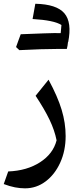

<svg xmlns="http://www.w3.org/2000/svg" viewBox="-20 -734 432 1027"><path d="M331.1 -6.3Q331.1 72.3 302.2 135.7Q273.4 199.2 224.1 236.3Q174.8 273.4 113.8 273.4Q87.9 273.4 60.1 268.1Q32.2 262.7 0 250.5L23.9 183.1Q124 179.2 194.1 134Q264.2 88.9 282.7 16.6Q272 -37.1 245.1 -93.3Q218.3 -149.4 170.4 -221.7L239.7 -307.6Q288.6 -217.3 309.8 -146.7Q331.1 -76.2 331.1 -6.3ZM154.3 -632.3Q167.5 -707 168.9 -713.9Q283.2 -711.4 324.5 -662.8Q365.7 -614.3 344.7 -508.8L343.8 -509.8Q341.8 -487.3 337.4 -472.2H286.1Q208 -472.2 83.5 -465.8Q74.7 -473.6 65.9 -482.4Q72.3 -500 78.4 -517.1Q84.5 -534.2 90.8 -550.8Q247.6 -557.1 271.5 -557.1Q295.4 -557.1 304.7 -556.6Q307.1 -579.1 308.6 -600.1Q270.5 -625.5 154.3 -632.3Z"/></svg>

Font: Pinar-FD Medium
Style: Regular
Weight: 500
Designer: Amin Abedi
Version: Version 3.000